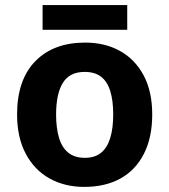

<svg xmlns="http://www.w3.org/2000/svg" viewBox="-20 -723 664 753"><path d="M577 -274Q577 -184 544.5 -120Q512 -56 452.5 -23Q393 10 310 10Q234 10 174.5 -23Q115 -56 81 -120Q47 -184 47 -274Q47 -410 118.5 -483Q190 -556 314 -556Q391 -556 450 -523.5Q509 -491 543 -428Q577 -365 577 -274ZM200 -274Q200 -221 211.5 -182.5Q223 -144 248 -124Q273 -104 313 -104Q352 -104 376.5 -124Q401 -144 412.5 -182.5Q424 -221 424 -274Q424 -328 412.5 -365.5Q401 -403 376.5 -422Q352 -441 312 -441Q253 -441 226.5 -398Q200 -355 200 -274ZM479 -703V-606H147V-703Z"/></svg>

Font: Noto Sans Syriac Eastern
Style: Bold
Weight: 700
Designer: Patrick Giasson and the Monotype Design Team
Foundry: Monotype Imaging Inc.
Version: Version 3.001